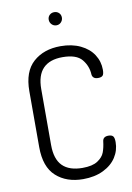

<svg xmlns="http://www.w3.org/2000/svg" viewBox="-100 -982 722 1049"><g transform="rotate(-10 261.5 -457.0)"><path d="M278 -670Q206.9 -670 170.5 -632.5Q134 -594.9 134 -518V-208Q134 -129.6 171.2 -92.3Q208.5 -55 282 -55Q337.1 -55 366 -74Q395 -93 404.5 -118.5Q414 -144 418 -178Q420.8 -204 451 -204Q468.8 -204 476.4 -195.6Q484 -187.1 484 -163Q484 -117 459.2 -78.6Q434.3 -40.1 386.7 -17.1Q339.1 6 275 6Q183 6 125.5 -46Q68 -97.9 68 -208V-518Q68 -627 126.5 -679Q185 -731 277.8 -731Q341 -731 388 -708.5Q435 -686 459.5 -648Q484 -610 484 -564Q484 -540 476.5 -532Q469 -524 451 -524Q435 -524 427 -531Q419 -538 418 -549Q416 -596 385.8 -633Q355.5 -670 278 -670ZM313 -884Q313 -869 302.6 -858Q292.3 -847 277 -847Q261.3 -847 250.7 -858Q240 -869 240 -884.5Q240 -900 250.5 -910Q261 -920 276.5 -920Q292 -920 302.5 -909.9Q313 -899.8 313 -884Z"/></g></svg>

Font: Dosis
Style: Regular
Weight: 400
Designer: Edgar Tolentino, Pablo Impallari, Igino Marini
Foundry: Edgar Tolentino, Pablo Impallari, Igino Marini
Version: Version 1.007;Glyphs 3.1.1 (3134)